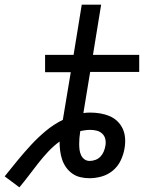

<svg xmlns="http://www.w3.org/2000/svg" viewBox="-76 -755 696 822"><path d="M7 47 -56 0Q-29 -34 -1 -68Q27 -102 56.5 -134Q86 -166 119.5 -194Q153 -222 193 -242L227 -446H117V-520H239L274 -735H357L322 -520H520V-447H310L281 -271Q288 -272 295.5 -272.5Q303 -273 310 -273Q332 -273 353 -269.5Q374 -266 393 -258Q412 -250 426.5 -236Q441 -222 449.5 -203.5Q458 -185 459.5 -163Q461 -141 457 -119Q453 -94 441 -68.5Q429 -43 407.5 -25Q386 -7 359.5 0.5Q333 8 307 8Q287 8 268 3.5Q249 -1 233.5 -12Q218 -23 207 -38.5Q196 -54 190 -72Q184 -90 181.5 -109.5Q179 -129 179 -149Q153 -130 130.5 -106Q108 -82 88 -56.5Q68 -31 48 -4.5Q28 22 7 47ZM308 -66Q320 -66 332.5 -70.5Q345 -75 354 -84.5Q363 -94 368 -106Q373 -118 375 -130Q378 -145 375 -159Q372 -173 362 -182.5Q352 -192 338.5 -195.5Q325 -199 310 -199Q300 -199 289 -197.5Q278 -196 268 -194L267 -189Q265 -177 264 -164Q263 -151 263 -138.5Q263 -126 264.5 -114Q266 -102 271 -91Q276 -80 285.5 -73Q295 -66 308 -66Z"/></svg>

Font: Iosevka Extended Oblique
Style: Regular
Weight: 400
Width: 7
Italic angle: -9°
Monospace: yes
Designer: Belleve Invis
Foundry: Belleve Invis
Version: Version 32.0.1; ttfautohint (v1.8.4)